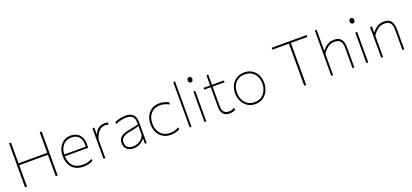

<svg xmlns="http://www.w3.org/2000/svg" viewBox="38 -1828 6272 2925"><g transform="rotate(-20 3174.0 -365.0)"><path d="M110 0V-713H142V-378H607V-713H639V0H607V-347H142V0Z M1058 9Q975 9 920.2 -24.8Q865.5 -58.5 838.2 -117.2Q811 -176 811 -251Q811 -324.5 838.8 -381.8Q866.5 -439 916 -471.5Q965.5 -504 1031 -504Q1119 -504 1170.5 -449.2Q1222 -394.5 1222 -297Q1222 -262.5 1218 -237H842Q845 -138.5 898 -80.8Q951 -23 1058 -23Q1098 -23 1136.2 -32Q1174.5 -41 1209 -61L1212 -27Q1183.5 -10 1143 -0.5Q1102.5 9 1058 9ZM1032 -472Q944 -472 895 -414Q846 -356 842.5 -266H1191Q1192 -273.5 1192 -281Q1192 -288 1192 -295Q1192 -386 1148 -429Q1104 -472 1032 -472Z M1382 0V-494L1412 -497V-388H1417Q1438 -437.5 1467.2 -462.5Q1496.5 -487.5 1526.5 -495.8Q1556.5 -504 1580 -504Q1596 -504 1609.8 -502Q1623.5 -500 1636 -496L1633 -462Q1619 -466.5 1607.2 -469.2Q1595.5 -472 1578 -472Q1563.5 -472 1542.2 -467Q1521 -462 1497.5 -445.2Q1474 -428.5 1451.8 -394.2Q1429.5 -360 1412 -302V0Z M1873 9Q1801 9 1761.5 -28.8Q1722 -66.5 1722 -127Q1722 -179 1747 -209Q1772 -239 1808.8 -254Q1845.5 -269 1880 -276L2053 -312Q2053.5 -320.5 2053.5 -328.5Q2053.5 -385.5 2038 -415.5Q2020 -449.5 1989.2 -460.8Q1958.5 -472 1922 -472Q1887.5 -472 1845.2 -463.8Q1803 -455.5 1746 -432L1743 -465Q1779 -481 1828.5 -492.5Q1878 -504 1922 -504Q1995 -504 2038.5 -465Q2082 -426 2082 -339V0H2053V-80H2047Q2021.5 -44 1974.8 -17.5Q1928 9 1873 9ZM1873 -23Q1922 -23 1972 -50.2Q2022 -77.5 2052 -141L2053 -289Q2043.5 -284.5 2027.5 -279Q2011.5 -273.5 1980 -266Q1948.5 -258.5 1892 -248Q1854.5 -241 1823 -227.8Q1791.5 -214.5 1772.2 -190.5Q1753 -166.5 1753 -128Q1753 -71 1786.8 -47Q1820.5 -23 1873 -23Z M2476 9Q2398.5 9 2344.5 -25.2Q2290.5 -59.5 2262.2 -117.8Q2234 -176 2234 -248Q2234 -320.5 2262 -378.5Q2290 -436.5 2342.2 -470.2Q2394.5 -504 2467 -504Q2510 -504 2549.8 -492.8Q2589.5 -481.5 2618 -465L2613 -431Q2572 -455 2535.5 -463.5Q2499 -472 2468 -472Q2376 -472 2320.5 -411.5Q2265 -351 2265 -248Q2265 -185 2288.2 -134Q2311.5 -83 2358.2 -53Q2405 -23 2476 -23Q2511.5 -23 2546.8 -32.5Q2582 -42 2614 -62L2621 -28Q2598 -14 2560.2 -2.5Q2522.5 9 2476 9Z M2779 0V-731L2809 -739V0Z M3019 0V-494L3049 -495.5V0ZM3032 -638Q3016.5 -638 3005.8 -649Q2995 -660 2995 -681Q2995 -703.5 3005.8 -714.2Q3016.5 -725 3033 -725Q3049.5 -725 3059.8 -714Q3070 -703 3070 -681Q3070 -660 3059.8 -649Q3049.5 -638 3032 -638Z M3427 9Q3290 9 3290 -145V-465H3183V-494H3290V-654L3320 -665V-494H3514V-465H3320V-143Q3320 -23 3429 -23Q3450 -23 3474 -30Q3498 -37 3515 -51L3521 -17Q3508.5 -6.5 3483.2 1.2Q3458 9 3427 9Z M3844 9Q3769.5 9 3716.2 -27.2Q3663 -63.5 3634.5 -122.8Q3606 -182 3606 -251Q3606 -325 3636.2 -382Q3666.5 -439 3720.2 -471.5Q3774 -504 3844 -504Q3916 -504 3968.8 -470.8Q4021.5 -437.5 4050.2 -380.2Q4079 -323 4079 -251Q4079 -178.5 4049.8 -119.5Q4020.5 -60.5 3967.5 -25.8Q3914.5 9 3844 9ZM3844 -23Q3912.5 -23 3957.8 -55.8Q4003 -88.5 4025.5 -140.5Q4048 -192.5 4048 -251Q4048 -316.5 4023.2 -366.2Q3998.5 -416 3952.8 -444Q3907 -472 3844 -472Q3776.5 -472 3730.2 -442.5Q3684 -413 3660.5 -362.8Q3637 -312.5 3637 -251Q3637 -192.5 3659.8 -140.5Q3682.5 -88.5 3728.5 -55.8Q3774.5 -23 3844 -23Z M4636 0V-682H4368V-713H4935V-682H4668V0Z M5075 0V-731L5105 -739V-401H5111Q5126 -422 5151.8 -446Q5177.5 -470 5213.8 -487Q5250 -504 5297 -504Q5379.5 -504 5414.2 -457.8Q5449 -411.5 5449 -326V0H5419V-326Q5419 -398 5392.5 -435Q5366 -472 5296 -472Q5231.5 -472 5185.2 -434.8Q5139 -397.5 5105 -345V0Z M5644 0V-494L5674 -495.5V0ZM5657 -638Q5641.5 -638 5630.8 -649Q5620 -660 5620 -681Q5620 -703.5 5630.8 -714.2Q5641.5 -725 5658 -725Q5674.5 -725 5684.8 -714Q5695 -703 5695 -681Q5695 -660 5684.8 -649Q5674.5 -638 5657 -638Z M5884 0V-494L5914 -497V-401H5920Q5935 -422 5960.8 -446Q5986.5 -470 6022.8 -487Q6059 -504 6106 -504Q6188.5 -504 6223.2 -457.8Q6258 -411.5 6258 -326V0H6228V-326Q6228 -398 6201.5 -435Q6175 -472 6105 -472Q6040.5 -472 5994.2 -434.8Q5948 -397.5 5914 -345V0Z"/></g></svg>

Font: Heraclito Thin
Style: Regular
Weight: 100
Designer: Kostas Bartsokas (font) & Cristiano Sobral (main changes)
Foundry: Kostas Bartsokas (font) & Cristiano Sobral (main changes)
Version: Version 1.00;July 8, 2020;FontCreator 13.0.0.2655 64-bit